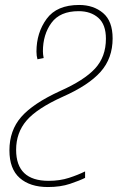

<svg xmlns="http://www.w3.org/2000/svg" viewBox="-20 -744 474 774"><path d="M323 -27V-53Q295 -39 258 -27Q221 -15 176 -15Q45 -15 45 -140Q45 -209 87 -258Q129 -307 233 -354Q337 -400 385.5 -454.5Q434 -509 434 -589Q434 -659 395.5 -691.5Q357 -724 299 -724Q209 -724 168 -668Q127 -612 127 -536Q127 -519 131 -505L156 -510Q153 -525 153 -537Q153 -605 187.5 -652Q222 -699 297 -699Q346 -699 376.5 -672Q407 -645 407 -588Q407 -515 363 -467.5Q319 -420 222 -377Q113 -327 65.5 -272.5Q18 -218 18 -138Q18 -63 59.5 -26.5Q101 10 173 10Q224 10 262.5 -3Q301 -16 323 -27Z"/></svg>

Font: Noto Sans Display SemiCondensed Thin
Style: Italic
Weight: 250
Width: 4
Designer: Monotype Design team
Foundry: Monotype Imaging Inc.
Version: 1.000